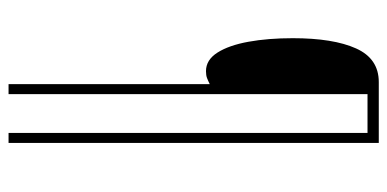

<svg xmlns="http://www.w3.org/2000/svg" viewBox="-254 -546 927 460"><g transform="rotate(90 210.0 -316.5)"><path d="M323 127H299V-733H206V127H182V-355Q174 -351 167.5 -348.5Q161 -346 151 -346Q124 -346 106.5 -373.5Q89 -401 80.5 -448Q72 -495 72 -554Q72 -651 96.5 -705.5Q121 -760 177 -760H323Z"/></g></svg>

Font: Noto Sans Thai Looped ExtraCondensed Thin
Style: Regular
Weight: 100
Width: 2
Designer: Sasikarn Vongin, Ben Mitchell
Foundry: The Fontpad Ltd
Version: Version 1.001; ttfautohint (v1.8.4.7-5d5b)